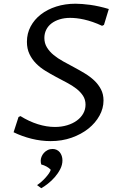

<svg xmlns="http://www.w3.org/2000/svg" viewBox="-20 -745 650 1027"><path d="M273.9 -65.9Q309.1 -65.9 339.1 -75Q369.1 -84 391.1 -100.1Q413.1 -116.2 425.3 -137.9Q437.5 -159.7 437.5 -185.1Q437.5 -211.9 424.1 -232.7Q410.6 -253.4 388.7 -270.5Q366.7 -287.6 338.4 -302.5Q310.1 -317.4 280.8 -333Q251.5 -348.6 223.1 -366Q194.8 -383.3 172.9 -405.5Q150.9 -427.7 137.5 -456.1Q124 -484.4 124 -521.5Q124 -565.9 143.8 -603.3Q163.6 -640.6 198.5 -667.7Q233.4 -694.8 281 -710Q328.6 -725.1 383.8 -725.1Q399.4 -725.1 419.7 -723.6Q439.9 -722.2 462.9 -719Q485.8 -715.8 511 -710.2Q536.1 -704.6 562 -696.8L536.1 -611.8L525.9 -606.9Q500 -619.1 475.8 -627.4Q451.7 -635.7 429.7 -640.6Q407.7 -645.5 388.9 -647.5Q370.1 -649.4 355.5 -649.4Q324.7 -649.4 299.3 -641.6Q273.9 -633.8 255.6 -619.9Q237.3 -606 227.3 -585.9Q217.3 -565.9 217.3 -542Q217.3 -513.7 231 -491.5Q244.6 -469.2 266.8 -450.9Q289.1 -432.6 317.4 -417Q345.7 -401.4 375.5 -385.5Q405.3 -369.6 433.6 -352.5Q461.9 -335.4 484.1 -314.5Q506.3 -293.5 520 -267.3Q533.7 -241.2 533.7 -207.5Q533.7 -165.5 512.2 -126.5Q490.7 -87.4 452.9 -57.1Q415 -26.9 363.3 -8.5Q311.5 9.8 251 9.8Q199.7 9.8 148.7 -2.9Q97.7 -15.6 52.7 -37.6L79.1 -119.1L89.4 -124Q135.7 -95.2 182.6 -80.6Q229.5 -65.9 273.9 -65.9ZM178.2 245.1Q189.5 237.8 201.4 227.3Q213.4 216.8 223.6 205.3Q233.9 193.8 241.5 182.9Q249 171.9 251.5 163.1Q247.6 158.7 241.9 154.3Q236.3 149.9 229.2 146Q222.2 142.1 214.8 139.2Q207.5 136.2 200.7 134.8Q199.2 130.9 198.5 125Q197.8 119.1 197.8 114.3Q197.8 104.5 202.1 93.5Q206.5 82.5 214.6 73.2Q222.7 64 234.6 57.9Q246.6 51.8 261.2 51.8Q273.4 51.8 283.4 56.6Q293.5 61.5 300 69.8Q306.6 78.1 310.3 89.1Q314 100.1 314 112.8Q314 136.7 302.2 159.7Q290.5 182.6 273.2 202.4Q255.9 222.2 236.3 237.5Q216.8 252.9 200.7 261.7Z"/></svg>

Font: Proza Libre
Style: Italic
Weight: 400
Designer: Jasper de Waard
Foundry: Jasper de Waard
Version: Version 1.000; ttfautohint (v1.4.1.8-43bc)